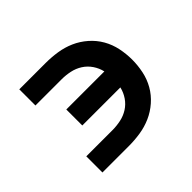

<svg xmlns="http://www.w3.org/2000/svg" viewBox="-124 -684 849 849"><g transform="rotate(-45 300.0 -260.0)"><path d="M81 0V-101H245Q271 -101 297 -106.5Q323 -112 345 -126Q367 -140 382 -162Q397 -184 403 -210H165V-310H403Q397 -336 382 -358Q367 -380 345 -394Q323 -408 297 -413.5Q271 -419 245 -419H81V-520H245Q282 -520 318 -514.5Q354 -509 387 -494.5Q420 -480 448 -455.5Q476 -431 494 -399.5Q512 -368 519.5 -332Q527 -296 527 -260Q527 -224 519.5 -188Q512 -152 494 -120.5Q476 -89 448 -64.5Q420 -40 387 -25.5Q354 -11 318 -5.5Q282 0 245 0Z"/></g></svg>

Font: Iosevka Aile
Style: Bold
Weight: 700
Designer: Belleve Invis
Foundry: Belleve Invis
Version: Version 28.0.1; ttfautohint (v1.8.4)